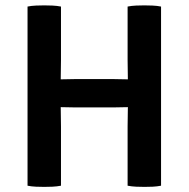

<svg xmlns="http://www.w3.org/2000/svg" viewBox="-20 -708 719 732"><path d="M212.5 0Q197 3 179.5 3.8Q162 4.5 148.5 4.5Q135.5 4.5 117.5 3.8Q99.5 3 85 0V-683Q99.5 -686 117.5 -686.8Q135.5 -687.5 148.5 -687.5Q162 -687.5 179.5 -686.8Q197 -686 212.5 -683V-479.5Q212.5 -458.5 212 -442Q211.5 -425.5 211.5 -405.5Q220 -405.5 238.5 -406Q257 -406.5 265.5 -406.5H413.5Q422 -406.5 440.5 -406Q459 -405.5 467.5 -405.5Q467.5 -425.5 467 -442Q466.5 -458.5 466.5 -479.5V-683Q481.5 -686 499 -686.8Q516.5 -687.5 530 -687.5Q543 -687.5 561.2 -686.8Q579.5 -686 594 -683V0Q578.5 3 562 3.8Q545.5 4.5 531 4.5Q517 4.5 499.5 3.8Q482 3 466.5 0V-225.5Q466.5 -246.5 467 -263Q467.5 -279.5 467.5 -299.5Q459 -299.5 440.5 -299Q422 -298.5 413.5 -298.5H265.5Q257 -298.5 238.5 -299Q220 -299.5 211.5 -299.5Q211.5 -279.5 212 -263Q212.5 -246.5 212.5 -225.5Z"/></svg>

Font: Signika Negative SC SemiBold
Style: Regular
Weight: 600
Designer: Anna Giedryś
Foundry: Anna Giedryś
Version: Version 2.000; ttfautohint (v1.8.3) -l 8 -r 50 -G 200 -x 9 -